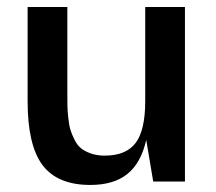

<svg xmlns="http://www.w3.org/2000/svg" viewBox="-20 -520 620 550"><path d="M419.9 0H418.9L398.9 -119.1Q383.8 -52.7 344.7 -21.5Q305.7 9.8 238.8 9.8Q144.5 9.8 101.8 -47.1Q59.1 -104 59.1 -230V-500H172.9V-252.9Q172.9 -230.5 173.1 -217.5Q173.3 -204.6 175.5 -183.1Q177.7 -161.6 181.6 -148.7Q185.5 -135.7 193.4 -119.9Q201.2 -104 212.2 -95.2Q223.1 -86.4 240.5 -80.3Q257.8 -74.2 279.8 -74.2Q341.3 -74.2 368.7 -110.8Q396 -147.5 396 -230V-500H509.8V0Z"/></svg>

Font: Fivo Sans Modern Med
Style: Regular
Weight: 450
Designer: Alexander Slobzheninov
Foundry: Alexander Slobzheninov
Version: 1.0